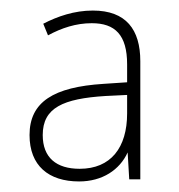

<svg xmlns="http://www.w3.org/2000/svg" viewBox="-20 -742 340 364"><path d="M156 -722C121 -722 89 -711 62 -697L71 -675C97 -689 124 -698 154 -698C198 -698 221 -676 221 -620V-586L176 -583C82 -577 36 -549 36 -486C36 -428 72 -398 130 -398C174 -398 207 -420 222 -453L225 -402H246V-626C246 -686 219 -722 156 -722ZM180 -560 221 -562V-527C221 -462 190 -422 131 -422C87 -422 61 -443 61 -486C61 -538 100 -555 180 -560Z"/></svg>

Font: Noto Sans Devanagari SemiCondensed Thin
Style: Regular
Weight: 100
Width: 4
Designer: Jelle Bosma - Monotype Design Team
Foundry: Monotype Imaging Inc.
Version: Version 2.004